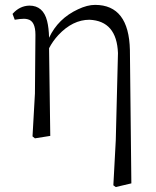

<svg xmlns="http://www.w3.org/2000/svg" viewBox="-20 -545 627 770"><path d="M501 -341.8 506.8 190.4 444.3 205.1 434.6 198.2 444.3 17.6 453.1 -332Q448.2 -460.9 338.9 -465.8Q271.5 -465.8 213.9 -404.3Q191.4 -379.9 176.8 -351.6L181.6 0L120.1 9.8L110.4 2L120.1 -169.9L122.1 -405.3Q122.1 -460.9 90.8 -467.8Q84 -469.7 76.2 -469.7Q61.5 -469.7 39.1 -465.8L30.3 -489.3Q58.6 -521.5 97.7 -522.5Q153.3 -522.5 168.9 -460.9Q175.8 -433.6 176.8 -393.6Q212.9 -470.7 293 -507.8Q330.1 -525.4 361.3 -525.4Q497.1 -525.4 501 -343.8Q501 -342.8 501 -341.8Z"/></svg>

Font: GenYoMin JP Light
Style: Regular
Weight: 300
Version: Version 1.001;PS 1;hotconv 16.6.51;makeotf.lib2.5.65220 DEVE